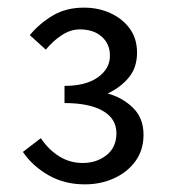

<svg xmlns="http://www.w3.org/2000/svg" viewBox="-20 -911 450 503"><path d="M202 -428Q149 -428 107 -452Q65 -476 40 -513L87 -549Q107 -519 135 -501.5Q163 -484 197 -484Q233 -484 259 -504.5Q285 -525 285 -562Q285 -600 249.5 -620.5Q214 -641 149 -641V-686Q205 -686 236.5 -708.5Q268 -731 268 -765Q268 -796 246.5 -815Q225 -834 189 -834Q165 -834 142 -819Q119 -804 100 -781L58 -819Q85 -851 119.5 -871Q154 -891 200 -891Q238 -891 269.5 -876.5Q301 -862 320 -836Q339 -810 339 -773Q339 -734 317.5 -708Q296 -682 262 -666Q300 -656 328 -629Q356 -602 356 -558Q356 -518 335 -489Q314 -460 279 -444Q244 -428 202 -428Z"/></svg>

Font: Source Han Sans SC
Style: Regular
Weight: 400
Designer: Ryoko NISHIZUKA 西塚涼子 (kana, bopomofo & ideographs); Paul D. Hunt (Latin, Greek & Cyrillic); Sandoll Communications 산돌커뮤니
Foundry: Adobe
Version: Version 2.002;hotconv 1.0.116;makeotfexe 2.5.65601; ttfautoh